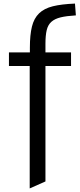

<svg xmlns="http://www.w3.org/2000/svg" viewBox="-20 -833 449 1073"><path d="M146 -464H30V-540H147V-567Q147 -638 158.5 -684.5Q170 -731 198.5 -758.5Q227 -786 275.5 -798Q324 -810 399 -813L404 -747Q352 -744 319 -736Q286 -728 267 -711Q248 -694 241 -664.5Q234 -635 234 -588V-540H377V-464H234V181L146 220Z"/></svg>

Font: Encode Sans
Style: Regular
Weight: 400
Designer: Pablo Impallari, Andres Torresi
Foundry: Pablo Impallari, Andres Torresi
Version: Version 1.000; ttfautohint (v1.00) -l 8 -r 50 -G 200 -x 14 -